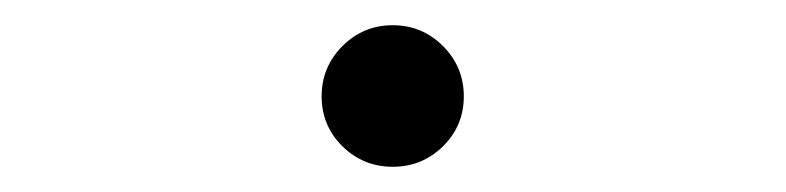

<svg xmlns="http://www.w3.org/2000/svg" viewBox="-20 -547 626 153"><path d="M293 -414.1Q269.5 -414.1 252.9 -430.4Q236.3 -446.8 236.3 -470.2Q236.3 -493.7 252.9 -510.3Q269.5 -526.9 293 -526.9Q316.4 -526.9 333 -510.3Q349.6 -493.7 349.6 -470.2Q349.6 -446.8 333 -430.4Q316.4 -414.1 293 -414.1Z"/></svg>

Font: Caskaydia Cove Light
Style: Regular
Weight: 300
Monospace: yes
Designer: Aaron Bell
Foundry: Saja Typeworks
Version: Version 4.300; ttfautohint (v1.8.3)